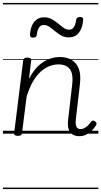

<svg xmlns="http://www.w3.org/2000/svg" viewBox="-20 -905 686 1300"><path d="M517 17Q494 17 478 9Q462 1 452.5 -14Q443 -29 440.5 -51Q438 -73 442 -101L469 -335Q474 -378 466.5 -407.5Q459 -437 436.5 -453Q414 -469 375 -469Q346 -469 315.5 -457.5Q285 -446 256 -420Q227 -394 202.5 -352Q178 -310 160 -249L129 -4Q128 6 121.5 10.5Q115 15 101 15Q88 15 81 10.5Q74 6 76 -5L137 -496Q139 -506 145.5 -510.5Q152 -515 165 -515Q180 -515 186.5 -510Q193 -505 191 -494L176 -370Q198 -413 223 -441.5Q248 -470 276 -487Q304 -504 331.5 -511.5Q359 -519 384 -519Q431 -519 464.5 -499.5Q498 -480 513.5 -439.5Q529 -399 521 -334L494 -101Q491 -79 493 -63.5Q495 -48 503 -39.5Q511 -31 526 -31Q539 -31 551.5 -37.5Q564 -44 575.5 -55Q587 -66 597 -81Q602 -87 608.5 -88.5Q615 -90 624 -83Q632 -78 633.5 -71Q635 -64 630 -57Q619 -37 601.5 -20Q584 -3 563 7Q542 17 517 17ZM204 -650Q181 -650 183 -671Q187 -728 212.5 -758Q238 -788 278 -788Q308 -788 331 -775Q354 -762 373 -746Q392 -730 410 -717Q428 -704 448 -704Q468 -704 480 -721Q492 -738 495 -770Q499 -790 521 -790Q534 -790 539 -785Q544 -780 543 -768Q538 -713 513.5 -682.5Q489 -652 445 -652Q417 -652 394 -665Q371 -678 352 -694.5Q333 -711 314.5 -723.5Q296 -736 276 -736Q257 -736 245 -719.5Q233 -703 229 -669Q228 -659 222 -654.5Q216 -650 204 -650ZM0 365H646V375H0ZM0 -20H646V0H0ZM0 -505H646V-500H0ZM0 -885H646V-875H0Z"/></svg>

Font: Playwrite GB J Guides
Style: Italic
Weight: 400
Italic angle: -7.01216°
Designer: Veronika Burian, José Scaglione
Foundry: TypeTogether
Version: Version 1.003